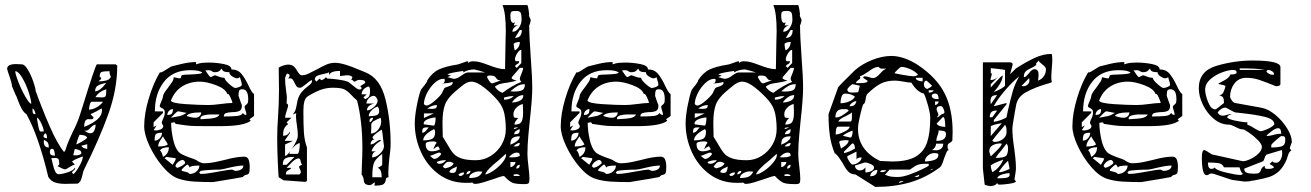

<svg xmlns="http://www.w3.org/2000/svg" viewBox="-20 -716 5157 755"><path d="M84 -267Q73 -274 65 -289Q57 -304 52 -317.5Q47 -331 46 -334Q45 -334 27 -377Q27 -388 18 -413.5Q9 -439 8 -445Q8 -464 43 -464L66 -463Q77 -463 89.5 -442Q102 -421 111 -395Q120 -369 120 -359Q144 -292 174.5 -221.5Q205 -151 232 -118L237 -125Q243 -146 253 -168.5Q263 -191 266 -197Q283 -230 293 -260L301 -285Q356 -463 361 -463H435L441 -458Q441 -365 406 -267.5Q371 -170 311 -50Q308 -45 305 -31.5Q302 -18 298.5 -9Q295 0 286 6L237 7Q213 7 196.5 1.5Q180 -4 170 -20Q131 -183 84 -267ZM378 -408Q378 -405 373.5 -401.5Q369 -398 367 -396Q385 -396 398 -399.5Q411 -403 416 -414Q411 -423 411 -428.5Q411 -434 411 -436Q389 -436 380.5 -433.5Q372 -431 372 -414Q378 -411 378 -408ZM103 -308Q103 -322 92.5 -354Q82 -386 67 -411Q52 -436 40 -436Q40 -425 52.5 -393Q65 -361 80.5 -334.5Q96 -308 103 -308ZM354 -357Q373 -357 398 -390Q376 -386 365 -379.5Q354 -373 354 -357ZM355 -334 381 -333Q393 -333 395.5 -338.5Q398 -344 398 -365Q370 -357 355 -334ZM330 -285Q344 -285 360 -294Q376 -303 385 -316H341Q336 -316 333 -304.5Q330 -293 330 -285ZM120 -267Q116 -286 108 -290V-281Q108 -274 110 -270.5Q112 -267 120 -267ZM338 -247Q336 -247 328 -247.5Q320 -248 315.5 -240.5Q311 -233 311 -217Q381 -245 381 -281L380 -290Q361 -278 336 -267L348 -254Q347 -247 338 -247ZM139 -199H152Q152 -210 143 -229.5Q134 -249 126 -254V-245Q127 -237 131 -218Q135 -199 139 -199ZM336 -192Q346 -192 351 -203Q356 -214 356 -226Q348 -226 336 -214Q326 -202 318 -202Q315 -202 311 -204Q323 -192 336 -192ZM165 -172Q165 -190 158 -192Q156 -191 153.5 -187Q151 -183 151 -180Q151 -176 156.5 -174Q162 -172 165 -172ZM280 -148Q286 -150 301 -158.5Q316 -167 323 -174Q320 -181 311 -183.5Q302 -186 293 -186Q289 -179 285 -166.5Q281 -154 280 -148ZM172 -136Q172 -149 168 -155Q164 -161 153 -166L152 -159Q152 -136 172 -136ZM323 -130V-149Q320 -148 313.5 -146.5Q307 -145 300 -143Q303 -134 323 -130ZM196 -104Q196 -112 193.5 -121.5Q191 -131 185 -131Q176 -131 176 -118Q176 -110 181 -107Q186 -104 196 -104ZM277 -105Q286 -105 293 -107.5Q300 -110 300 -115Q300 -122 291 -126Q282 -130 274 -130L268 -106Q269 -106 271 -105.5Q273 -105 277 -105ZM210 -31Q224 -31 246.5 -38.5Q269 -46 274 -56L276 -52Q276 -51 270.5 -46.5Q265 -42 263 -38L268 -31Q279 -39 292.5 -63.5Q306 -88 306 -101Q300 -99 285 -93Q270 -87 263 -81L274 -69Q269 -68 255 -60Q241 -50 235 -50Q230 -51 221.5 -55Q213 -59 206 -63Q208 -64 210 -66Q212 -68 213 -69Q213 -85 210 -90Q207 -95 194 -95L182 -94Q184 -87 188 -69Q192 -51 197.5 -41Q203 -31 210 -31Z M609 -432 611 -431Q617 -431 636 -444Q654 -456 659 -456Q666 -458 695.5 -465Q725 -472 751 -472V-463Q765 -468 776.5 -469Q788 -470 800 -470Q831 -470 860.5 -464Q890 -458 890 -443Q915 -443 929.5 -425.5Q944 -408 958 -378Q963 -367 968.5 -358Q974 -349 979 -346V-260L961 -247L966 -241Q939 -220 848 -220H796Q746 -220 730.5 -221Q715 -222 670 -229Q669 -235 664 -235Q662 -235 659 -234Q656 -233 653 -233Q653 -204 660.5 -169Q668 -134 683 -118Q691 -109 727 -96Q745 -90 751 -87Q769 -74 782 -74Q805 -74 832 -80Q859 -86 863 -87Q911 -100 940 -100Q953 -100 957.5 -88.5Q962 -77 962 -59Q962 -40 959 -35Q956 -30 948 -28.5Q940 -27 935 -20Q929 -18 818 0Q776 0 743.5 -2Q711 -4 683 -13Q652 -23 620.5 -60Q589 -97 568 -142Q547 -187 547 -219Q547 -269 565 -329Q583 -389 609 -432ZM905 -370Q911 -370 921 -374Q931 -378 931 -383Q931 -389 927 -400.5Q923 -412 923 -414Q923 -411 918.5 -409.5Q914 -408 911 -408Q903 -409 892.5 -416Q882 -423 882 -432Q853 -432 853 -446Q851 -446 845 -439Q839 -432 823 -432Q818 -432 813 -436Q808 -440 800 -440L787 -439Q789 -438 796.5 -426Q804 -414 809 -413Q811 -413 816.5 -416.5Q822 -420 826 -420Q830 -419 841 -414.5Q852 -410 863 -410Q863 -402 881 -386Q899 -370 905 -370ZM594 -203Q603 -203 612.5 -207.5Q622 -212 622 -220Q622 -222 619 -226.5Q616 -231 616 -235Q618 -242 623 -252.5Q628 -263 628 -274Q628 -282 624.5 -285.5Q621 -289 614.5 -292Q608 -295 608 -299Q608 -303 614.5 -317.5Q621 -332 621 -337Q621 -347 640 -370Q651 -385 657 -394Q663 -403 663 -412Q667 -412 674 -410Q681 -408 688 -408Q691 -408 692 -413.5Q693 -419 695 -420Q703 -423 727 -423Q750 -424 762 -425.5Q774 -427 775 -432Q764 -437 754 -438.5Q744 -440 728 -440Q660 -440 624.5 -394Q589 -348 589 -278H621V-272L584 -235V-216L596 -223L584 -204ZM800 -303Q818 -303 848 -307Q876 -311 894 -311Q894 -316 887 -331.5Q880 -347 876 -347L874 -346Q867 -367 829.5 -381Q792 -395 766 -395Q726 -395 696 -376Q666 -357 652 -320Q657 -310 710.5 -306.5Q764 -303 800 -303ZM892 -275Q876 -274 868 -271Q860 -268 860 -258Q893 -258 912 -260Q931 -262 935 -272Q940 -264 949 -264Q949 -272 945.5 -281.5Q942 -291 942 -296Q942 -300 946.5 -303Q951 -306 953.5 -310Q956 -314 956 -326Q956 -365 933 -365Q923 -365 920.5 -359.5Q918 -354 918 -339Q929 -306 931 -303V-299Q931 -284 921 -279.5Q911 -275 892 -275ZM638 -264Q651 -264 655.5 -269Q660 -274 660 -287Q651 -287 644.5 -280Q638 -273 638 -264ZM652 -253 673 -257Q675 -257 686.5 -259.5Q698 -262 714 -272Q711 -273 683 -278H679Q677 -278 667.5 -269Q658 -260 652 -253ZM749 -253Q758 -253 764.5 -259Q771 -265 771 -274Q721 -274 714 -260Q734 -253 749 -253ZM809 -266Q795 -266 781.5 -262.5Q768 -259 768 -250L769 -247Q771 -247 804.5 -249.5Q838 -252 843 -266H815ZM588 -163Q600 -163 608.5 -172.5Q617 -182 617 -194Q598 -194 593 -188.5Q588 -183 588 -163ZM602 -140Q631 -140 640 -148Q637 -155 630 -164.5Q623 -174 621 -180Q619 -177 610.5 -164.5Q602 -152 602 -140ZM621 -99Q644 -111 644 -137Q616 -137 609 -124Q614 -121 617 -112.5Q620 -104 621 -99ZM671 -91 670 -94 634 -99 627 -94 659 -68Q671 -86 671 -91ZM677 -56Q686 -58 697 -65Q708 -72 708 -75Q708 -80 704.5 -83.5Q701 -87 699 -87Q690 -87 680 -78.5Q670 -70 670 -62Q671 -60 673 -58.5Q675 -57 677 -56ZM720 -37Q725 -32 726 -32Q741 -32 752.5 -41.5Q764 -51 764 -65Q726 -65 726 -56Q726 -59 722.5 -64Q719 -69 717 -69Q715 -69 704.5 -59.5Q694 -50 694 -47L695 -44Q717 -39 720 -37ZM769 -32Q786 -32 809 -36Q832 -40 838 -41Q880 -49 893 -49L905 -44Q917 -44 927 -49Q937 -54 937 -65Q917 -65 883 -57Q878 -56 866 -53Q854 -50 843 -49Q823 -49 800.5 -47.5Q778 -46 769 -44L763 -37Q768 -32 769 -32Z M1402 -30 1403 -64Q1405 -110 1405 -133Q1405 -240 1384 -321Q1370 -333 1360 -344Q1346 -359 1333 -365Q1320 -371 1289 -371Q1267 -371 1246 -364.5Q1225 -358 1193 -339Q1181 -332 1177 -317.5Q1173 -303 1173 -281Q1173 -227 1175 -195.5Q1177 -164 1187 -136V-7Q1187 -1 1178 -1Q1148 -3 1123 -5Q1098 -7 1095 -7L1076 -19Q1075 -20 1072.5 -75Q1070 -130 1070 -173Q1070 -214 1073 -250Q1077 -308 1077 -361L1076 -450Q1083 -455 1094.5 -458.5Q1106 -462 1113 -462Q1127 -462 1135 -455Q1143 -448 1150 -435Q1159 -420 1166 -420Q1179 -420 1191 -425.5Q1203 -431 1224 -442Q1249 -456 1264.5 -462.5Q1280 -469 1298 -469Q1329 -469 1394 -441L1416 -432Q1475 -409 1495.5 -326.5Q1516 -244 1516 -152Q1516 -126 1511 -94Q1507 -56 1507 -38Q1507 -25 1508 -19Q1498 -19 1497 -9Q1496 1 1489 7.5Q1482 14 1452 14Q1454 8 1454 3Q1454 1 1453 1Q1451 2 1445.5 6.5Q1440 11 1435 12Q1424 12 1416 7L1411 -1Q1411 -18 1402 -30ZM1347 -395Q1351 -394 1366 -381Q1368 -380 1377.5 -372Q1387 -364 1394 -364Q1402 -364 1402 -371L1397 -376Q1399 -380 1407.5 -384Q1416 -388 1416 -392Q1416 -402 1394 -402Q1387 -402 1381.5 -398.5Q1376 -395 1372 -395Q1367 -402 1363 -402L1361 -401L1366 -413Q1359 -420 1346 -420Q1340 -420 1331 -418.5Q1322 -417 1317 -417V-437Q1279 -437 1274 -420V-432Q1270 -429 1262 -427.5Q1254 -426 1252 -425Q1235 -422 1226.5 -417.5Q1218 -413 1218 -402Q1218 -401 1221 -399Q1224 -397 1224 -395L1237 -407Q1237 -407 1243 -401H1246Q1249 -402 1255 -406Q1261 -410 1261 -413L1267 -407Q1282 -407 1308 -403.5Q1334 -400 1347 -395ZM1151 -181Q1151 -194 1150 -203.5Q1149 -213 1148 -220Q1144 -244 1144 -258Q1144 -266 1145 -271L1132 -266Q1139 -276 1141.5 -282.5Q1144 -289 1146 -300L1150 -321Q1155 -340 1165.5 -353Q1176 -366 1191 -377Q1207 -389 1207 -396Q1207 -399 1206 -401Q1199 -399 1183 -385Q1181 -384 1173 -377.5Q1165 -371 1160 -371Q1151 -371 1147 -375.5Q1143 -380 1138 -391Q1134 -399 1130.5 -403.5Q1127 -408 1120 -408Q1116 -408 1113 -407Q1115 -409 1117 -413Q1119 -417 1119 -420Q1119 -423 1114.5 -424.5Q1110 -426 1109 -427Q1108 -427 1104.5 -419Q1101 -411 1101 -407Q1101 -389 1105 -359Q1108 -341 1108 -330L1107 -309Q1109 -309 1111 -306.5Q1113 -304 1113 -303Q1113 -295 1107 -279Q1101 -261 1101 -253H1126L1107 -235L1113 -228Q1101 -219 1097 -209Q1093 -199 1093 -182Q1112 -182 1119 -198Q1119 -194 1121 -194Q1121 -193 1110.5 -179Q1100 -165 1100 -162H1132L1101 -148V-103Q1110 -103 1130.5 -135Q1151 -167 1151 -181ZM1435 -358V-362Q1435 -375 1428 -376Q1402 -366 1402 -345H1422L1409 -333L1416 -326Q1429 -332 1432 -338.5Q1435 -345 1435 -358ZM1423 -282Q1436 -282 1450.5 -295Q1465 -308 1465 -321Q1465 -325 1460 -332Q1455 -339 1450 -339Q1439 -339 1430 -329.5Q1421 -320 1421 -309H1453Q1441 -307 1432 -300Q1423 -293 1423 -282ZM1430 -259Q1448 -259 1459.5 -262.5Q1471 -266 1471 -278Q1471 -283 1470 -287.5Q1469 -292 1465 -297Q1452 -293 1441 -282Q1430 -271 1430 -259ZM1433 -241 1434 -235Q1438 -236 1442 -241.5Q1446 -247 1447 -250L1446 -253Q1433 -253 1433 -241ZM1440 -212Q1440 -197 1438 -191Q1455 -191 1467 -206Q1479 -221 1479 -239L1477 -253Q1462 -247 1451 -240.5Q1440 -234 1440 -226ZM1443 -97Q1459 -97 1474.5 -112Q1490 -127 1490 -142Q1490 -146 1489 -148Q1483 -206 1481 -206Q1479 -206 1462 -193.5Q1445 -181 1445 -175Q1445 -173 1448 -170Q1451 -167 1453 -167Q1445 -167 1441 -161Q1437 -155 1437 -148Q1447 -148 1459 -158Q1469 -166 1477 -166V-162Q1448 -146 1441 -121H1459Q1443 -117 1443 -97ZM1118 -111H1150Q1154 -111 1156.5 -124.5Q1159 -138 1159 -153Q1149 -153 1133.5 -137Q1118 -121 1118 -111ZM1444 -19H1481Q1481 -51 1465 -56Q1468 -57 1475.5 -61.5Q1483 -66 1483 -68V-111Q1456 -91 1450 -74Q1444 -57 1444 -19ZM1092 -68H1107L1138 -99H1132Q1112 -99 1102 -93Q1092 -87 1092 -68ZM1104 -30H1157Q1159 -31 1161 -34Q1163 -37 1163 -39Q1163 -43 1159.5 -50.5Q1156 -58 1156 -60Q1156 -62 1161 -65Q1166 -68 1169 -68Q1165 -70 1163.5 -77Q1162 -84 1160.5 -88.5Q1159 -93 1154 -93Q1142 -93 1125.5 -75.5Q1109 -58 1107 -56H1126Q1123 -51 1116.5 -48Q1110 -45 1107 -41.5Q1104 -38 1104 -30Z M2063 -239Q2062 -228 2058 -187Q2054 -146 2054 -110Q2054 -94 2058 -62Q2062 -28 2062 -13Q2062 0 2059 4Q2056 8 2043 8Q2009 8 1996 3Q1983 -2 1962 -24Q1953 -24 1918 -11Q1900 -5 1880.5 1Q1861 7 1848 7Q1841 7 1838 2Q1830 3 1812 3Q1752 3 1706.5 -30Q1661 -63 1636 -117Q1611 -171 1611 -231Q1611 -258 1618.5 -298Q1626 -338 1635 -363Q1641 -370 1649 -380.5Q1657 -391 1660 -397V-400Q1680 -431 1706 -443Q1732 -455 1777 -462Q1783 -463 1788 -465Q1793 -467 1797 -468Q1813 -475 1821 -475V-468Q1827 -475 1840 -475Q1855 -475 1869 -471Q1883 -467 1904 -459Q1919 -453 1935.5 -448.5Q1952 -444 1966 -444L1968 -556L1969 -593Q1969 -665 1956 -696H2054Q2056 -692 2058 -680.5Q2060 -669 2061 -659Q2060 -658 2060 -656Q2060 -653 2063 -647Q2066 -641 2067 -638Q2067 -635 2065.5 -628.5Q2064 -622 2061 -616Q2061 -575 2067 -491Q2073 -411 2073 -370Q2073 -327 2063 -239ZM1987 -653Q1987 -626 1999 -626L2005 -628L2000 -616H2018Q2008 -614 2001.5 -607Q1995 -600 1995 -591Q2010 -591 2020.5 -606.5Q2031 -622 2031 -638Q2031 -656 2028 -664.5Q2025 -673 2010 -673Q1995 -673 1991 -670Q1987 -667 1987 -653ZM2032 -598H2024L2005 -567Q2032 -567 2032 -598ZM2005 -518Q2024 -529 2024 -551Q2015 -551 2007.5 -548.5Q2000 -546 2000 -542Q2000 -537 2001.5 -528.5Q2003 -520 2005 -518ZM2021 -476Q2021 -470 2019.5 -468Q2018 -466 2013.5 -464Q2009 -462 2005 -456L2012 -449L2030 -468V-520Q2022 -520 2013.5 -506Q2005 -492 2005 -483Q2005 -475 2012 -475ZM1975 -391Q1958 -389 1947 -386Q1936 -383 1926 -375Q1930 -368 1939 -360.5Q1948 -353 1956 -351Q1993 -379 2030 -394Q2028 -396 2026 -399.5Q2024 -403 2024 -406Q2024 -411 2030.5 -426Q2037 -441 2037 -449H2024L1993 -413L1992 -409Q1992 -406 1999 -403Q2006 -400 2012 -400Q2001 -395 1975 -391ZM1753 -418 1739 -413Q1745 -411 1752 -409Q1759 -407 1764 -406Q1778 -406 1796 -420Q1798 -421 1805.5 -426Q1813 -431 1821 -431H1888Q1881 -433 1868 -437Q1855 -441 1845 -443Q1834 -443 1822 -440Q1810 -437 1802 -431V-437Q1756 -431 1739 -424ZM1895 -413Q1897 -408 1903.5 -398Q1910 -388 1916 -388L1950 -400Q1941 -400 1938 -402Q1935 -404 1931 -409Q1928 -414 1923.5 -416.5Q1919 -419 1906 -419Q1896 -419 1895 -413ZM1647 -307Q1647 -306 1650.5 -303.5Q1654 -301 1657 -301Q1669 -301 1694 -323.5Q1719 -346 1721 -357L1728 -370Q1731 -372 1740.5 -375Q1750 -378 1755 -381.5Q1760 -385 1760 -391L1759 -394Q1744 -388 1715 -388Q1723 -388 1726 -391Q1729 -394 1729 -400Q1729 -404 1728 -405Q1727 -406 1723 -406Q1706 -406 1688 -389Q1670 -372 1658.5 -348.5Q1647 -325 1647 -307ZM1737 -152Q1752 -125 1763 -112.5Q1774 -100 1794.5 -93Q1815 -86 1852 -86Q1883 -86 1910 -103Q1937 -120 1953 -148Q1969 -176 1969 -208Q1969 -240 1963.5 -268Q1958 -296 1938 -320Q1916 -346 1885.5 -370.5Q1855 -395 1833 -395Q1816 -395 1795 -377Q1774 -359 1771 -357Q1739 -330 1729.5 -303.5Q1720 -277 1720 -233L1721 -178ZM2044 -385Q2028 -385 2016 -378.5Q2004 -372 1987 -357L2000 -356Q2022 -356 2033 -361Q2044 -366 2044 -385ZM2038 -342Q2025 -342 2013 -333.5Q2001 -325 1993 -313Q2009 -313 2023.5 -319.5Q2038 -326 2038 -342ZM1962 -324Q1986 -324 2000 -338H1993Q1986 -338 1974.5 -335.5Q1963 -333 1962 -332ZM2037 -273 2036 -307Q2022 -304 2010.5 -292.5Q1999 -281 1999 -267Q1999 -257 2002 -254.5Q2005 -252 2018 -252Q2003 -237 2003 -226Q2025 -226 2031 -238Q2037 -250 2037 -273ZM1660 -289 1675 -288H1679Q1689 -288 1693.5 -290.5Q1698 -293 1698 -303Q1679 -303 1660 -289ZM1647 -270V-252L1686 -270ZM1646 -230 1647 -227 1686 -222Q1689 -222 1691 -232Q1693 -242 1693 -254Q1679 -254 1662.5 -247.5Q1646 -241 1646 -230ZM1640 -194Q1649 -194 1656.5 -203.5Q1664 -213 1666 -215H1657Q1646 -215 1643 -210.5Q1640 -206 1640 -194ZM2018 -215H2012Q2007 -215 2004 -214Q2001 -213 2000 -208Q2004 -208 2018 -215ZM1644 -164Q1668 -164 1679.5 -170Q1691 -176 1691 -197Q1691 -207 1686 -208Q1644 -186 1644 -164ZM2024 -208Q2016 -206 2009 -201Q2002 -196 2002 -188Q2014 -188 2019 -191.5Q2024 -195 2024 -208ZM2024 -180Q2005 -180 1996 -173.5Q1987 -167 1987 -147Q1990 -148 2000 -153Q2010 -158 2017 -165Q2024 -172 2024 -180ZM1678 -121Q1696 -121 1710 -129L1703 -141Q1688 -135 1686 -129L1685 -132Q1686 -135 1689.5 -142.5Q1693 -150 1697 -154Q1695 -160 1684 -160Q1654 -160 1654 -150Q1654 -121 1678 -121ZM2024 -154Q2013 -154 2000 -141L2008 -140Q2024 -140 2024 -154ZM1687 -91Q1695 -91 1703.5 -97.5Q1712 -104 1715 -111Q1712 -116 1707 -116Q1703 -116 1690.5 -110.5Q1678 -105 1671 -103Q1674 -100 1679 -96Q1684 -92 1687 -91ZM2024 -103Q2024 -111 2021.5 -113.5Q2019 -116 2012 -116Q1997 -116 1981 -98L1993 -97Q2001 -97 2008.5 -98Q2016 -99 2024 -103ZM1970 -107 1969 -111Q1963 -105 1940 -85Q1894 -49 1888 -30Q1900 -31 1920 -44.5Q1940 -58 1955 -76Q1970 -94 1970 -107ZM1710 -72Q1716 -72 1723 -76Q1730 -80 1734 -86H1729Q1712 -86 1697 -79Q1699 -74 1701.5 -73Q1704 -72 1710 -72ZM1731 -54Q1732 -54 1745 -58Q1758 -62 1764 -73Q1756 -80 1746 -80Q1739 -80 1735 -77Q1731 -74 1727 -68.5Q1723 -63 1721 -61Q1725 -56 1731 -54ZM2007 -79H1987V-59Q1994 -59 2000.5 -65.5Q2007 -72 2007 -79ZM2024 -68Q2018 -68 2014 -64Q2010 -60 2010 -53Q2024 -53 2024 -68ZM1777 -61Q1776 -60 1763.5 -55Q1751 -50 1747 -41Q1748 -36 1760 -36Q1769 -36 1772 -41.5Q1775 -47 1777 -61ZM1814 -30Q1821 -31 1825.5 -34.5Q1830 -38 1830 -44Q1815 -44 1814 -30ZM1877 -41 1863 -42Q1851 -42 1838 -35Q1825 -28 1825 -16Q1846 -16 1858 -21Q1870 -26 1877 -41ZM1805 -38Q1798 -38 1793 -36Q1788 -34 1783 -30Q1783 -28 1785 -26Q1787 -24 1790 -24Q1796 -24 1800.5 -28Q1805 -32 1805 -38ZM2024 -24Q2022 -31 2011 -31L2000 -30V-24Z M2247 -432 2249 -431Q2255 -431 2274 -444Q2292 -456 2297 -456Q2304 -458 2333.5 -465Q2363 -472 2389 -472V-463Q2403 -468 2414.5 -469Q2426 -470 2438 -470Q2469 -470 2498.5 -464Q2528 -458 2528 -443Q2553 -443 2567.5 -425.5Q2582 -408 2596 -378Q2601 -367 2606.5 -358Q2612 -349 2617 -346V-260L2599 -247L2604 -241Q2577 -220 2486 -220H2434Q2384 -220 2368.5 -221Q2353 -222 2308 -229Q2307 -235 2302 -235Q2300 -235 2297 -234Q2294 -233 2291 -233Q2291 -204 2298.5 -169Q2306 -134 2321 -118Q2329 -109 2365 -96Q2383 -90 2389 -87Q2407 -74 2420 -74Q2443 -74 2470 -80Q2497 -86 2501 -87Q2549 -100 2578 -100Q2591 -100 2595.5 -88.5Q2600 -77 2600 -59Q2600 -40 2597 -35Q2594 -30 2586 -28.5Q2578 -27 2573 -20Q2567 -18 2456 0Q2414 0 2381.5 -2Q2349 -4 2321 -13Q2290 -23 2258.5 -60Q2227 -97 2206 -142Q2185 -187 2185 -219Q2185 -269 2203 -329Q2221 -389 2247 -432ZM2543 -370Q2549 -370 2559 -374Q2569 -378 2569 -383Q2569 -389 2565 -400.5Q2561 -412 2561 -414Q2561 -411 2556.5 -409.5Q2552 -408 2549 -408Q2541 -409 2530.5 -416Q2520 -423 2520 -432Q2491 -432 2491 -446Q2489 -446 2483 -439Q2477 -432 2461 -432Q2456 -432 2451 -436Q2446 -440 2438 -440L2425 -439Q2427 -438 2434.5 -426Q2442 -414 2447 -413Q2449 -413 2454.5 -416.5Q2460 -420 2464 -420Q2468 -419 2479 -414.5Q2490 -410 2501 -410Q2501 -402 2519 -386Q2537 -370 2543 -370ZM2232 -203Q2241 -203 2250.5 -207.5Q2260 -212 2260 -220Q2260 -222 2257 -226.5Q2254 -231 2254 -235Q2256 -242 2261 -252.5Q2266 -263 2266 -274Q2266 -282 2262.5 -285.5Q2259 -289 2252.5 -292Q2246 -295 2246 -299Q2246 -303 2252.5 -317.5Q2259 -332 2259 -337Q2259 -347 2278 -370Q2289 -385 2295 -394Q2301 -403 2301 -412Q2305 -412 2312 -410Q2319 -408 2326 -408Q2329 -408 2330 -413.5Q2331 -419 2333 -420Q2341 -423 2365 -423Q2388 -424 2400 -425.5Q2412 -427 2413 -432Q2402 -437 2392 -438.5Q2382 -440 2366 -440Q2298 -440 2262.5 -394Q2227 -348 2227 -278H2259V-272L2222 -235V-216L2234 -223L2222 -204ZM2438 -303Q2456 -303 2486 -307Q2514 -311 2532 -311Q2532 -316 2525 -331.5Q2518 -347 2514 -347L2512 -346Q2505 -367 2467.5 -381Q2430 -395 2404 -395Q2364 -395 2334 -376Q2304 -357 2290 -320Q2295 -310 2348.5 -306.5Q2402 -303 2438 -303ZM2530 -275Q2514 -274 2506 -271Q2498 -268 2498 -258Q2531 -258 2550 -260Q2569 -262 2573 -272Q2578 -264 2587 -264Q2587 -272 2583.5 -281.5Q2580 -291 2580 -296Q2580 -300 2584.5 -303Q2589 -306 2591.5 -310Q2594 -314 2594 -326Q2594 -365 2571 -365Q2561 -365 2558.5 -359.5Q2556 -354 2556 -339Q2567 -306 2569 -303V-299Q2569 -284 2559 -279.5Q2549 -275 2530 -275ZM2276 -264Q2289 -264 2293.5 -269Q2298 -274 2298 -287Q2289 -287 2282.5 -280Q2276 -273 2276 -264ZM2290 -253 2311 -257Q2313 -257 2324.5 -259.5Q2336 -262 2352 -272Q2349 -273 2321 -278H2317Q2315 -278 2305.5 -269Q2296 -260 2290 -253ZM2387 -253Q2396 -253 2402.5 -259Q2409 -265 2409 -274Q2359 -274 2352 -260Q2372 -253 2387 -253ZM2447 -266Q2433 -266 2419.5 -262.5Q2406 -259 2406 -250L2407 -247Q2409 -247 2442.5 -249.5Q2476 -252 2481 -266H2453ZM2226 -163Q2238 -163 2246.5 -172.5Q2255 -182 2255 -194Q2236 -194 2231 -188.5Q2226 -183 2226 -163ZM2240 -140Q2269 -140 2278 -148Q2275 -155 2268 -164.5Q2261 -174 2259 -180Q2257 -177 2248.5 -164.5Q2240 -152 2240 -140ZM2259 -99Q2282 -111 2282 -137Q2254 -137 2247 -124Q2252 -121 2255 -112.5Q2258 -104 2259 -99ZM2309 -91 2308 -94 2272 -99 2265 -94 2297 -68Q2309 -86 2309 -91ZM2315 -56Q2324 -58 2335 -65Q2346 -72 2346 -75Q2346 -80 2342.5 -83.5Q2339 -87 2337 -87Q2328 -87 2318 -78.5Q2308 -70 2308 -62Q2309 -60 2311 -58.5Q2313 -57 2315 -56ZM2358 -37Q2363 -32 2364 -32Q2379 -32 2390.5 -41.5Q2402 -51 2402 -65Q2364 -65 2364 -56Q2364 -59 2360.5 -64Q2357 -69 2355 -69Q2353 -69 2342.5 -59.5Q2332 -50 2332 -47L2333 -44Q2355 -39 2358 -37ZM2407 -32Q2424 -32 2447 -36Q2470 -40 2476 -41Q2518 -49 2531 -49L2543 -44Q2555 -44 2565 -49Q2575 -54 2575 -65Q2555 -65 2521 -57Q2516 -56 2504 -53Q2492 -50 2481 -49Q2461 -49 2438.5 -47.5Q2416 -46 2407 -44L2401 -37Q2406 -32 2407 -32Z M3128 -239Q3127 -228 3123 -187Q3119 -146 3119 -110Q3119 -94 3123 -62Q3127 -28 3127 -13Q3127 0 3124 4Q3121 8 3108 8Q3074 8 3061 3Q3048 -2 3027 -24Q3018 -24 2983 -11Q2965 -5 2945.5 1Q2926 7 2913 7Q2906 7 2903 2Q2895 3 2877 3Q2817 3 2771.5 -30Q2726 -63 2701 -117Q2676 -171 2676 -231Q2676 -258 2683.5 -298Q2691 -338 2700 -363Q2706 -370 2714 -380.5Q2722 -391 2725 -397V-400Q2745 -431 2771 -443Q2797 -455 2842 -462Q2848 -463 2853 -465Q2858 -467 2862 -468Q2878 -475 2886 -475V-468Q2892 -475 2905 -475Q2920 -475 2934 -471Q2948 -467 2969 -459Q2984 -453 3000.5 -448.5Q3017 -444 3031 -444L3033 -556L3034 -593Q3034 -665 3021 -696H3119Q3121 -692 3123 -680.5Q3125 -669 3126 -659Q3125 -658 3125 -656Q3125 -653 3128 -647Q3131 -641 3132 -638Q3132 -635 3130.5 -628.5Q3129 -622 3126 -616Q3126 -575 3132 -491Q3138 -411 3138 -370Q3138 -327 3128 -239ZM3052 -653Q3052 -626 3064 -626L3070 -628L3065 -616H3083Q3073 -614 3066.5 -607Q3060 -600 3060 -591Q3075 -591 3085.5 -606.5Q3096 -622 3096 -638Q3096 -656 3093 -664.5Q3090 -673 3075 -673Q3060 -673 3056 -670Q3052 -667 3052 -653ZM3097 -598H3089L3070 -567Q3097 -567 3097 -598ZM3070 -518Q3089 -529 3089 -551Q3080 -551 3072.5 -548.5Q3065 -546 3065 -542Q3065 -537 3066.5 -528.5Q3068 -520 3070 -518ZM3086 -476Q3086 -470 3084.5 -468Q3083 -466 3078.5 -464Q3074 -462 3070 -456L3077 -449L3095 -468V-520Q3087 -520 3078.5 -506Q3070 -492 3070 -483Q3070 -475 3077 -475ZM3040 -391Q3023 -389 3012 -386Q3001 -383 2991 -375Q2995 -368 3004 -360.5Q3013 -353 3021 -351Q3058 -379 3095 -394Q3093 -396 3091 -399.5Q3089 -403 3089 -406Q3089 -411 3095.5 -426Q3102 -441 3102 -449H3089L3058 -413L3057 -409Q3057 -406 3064 -403Q3071 -400 3077 -400Q3066 -395 3040 -391ZM2818 -418 2804 -413Q2810 -411 2817 -409Q2824 -407 2829 -406Q2843 -406 2861 -420Q2863 -421 2870.5 -426Q2878 -431 2886 -431H2953Q2946 -433 2933 -437Q2920 -441 2910 -443Q2899 -443 2887 -440Q2875 -437 2867 -431V-437Q2821 -431 2804 -424ZM2960 -413Q2962 -408 2968.5 -398Q2975 -388 2981 -388L3015 -400Q3006 -400 3003 -402Q3000 -404 2996 -409Q2993 -414 2988.5 -416.5Q2984 -419 2971 -419Q2961 -419 2960 -413ZM2712 -307Q2712 -306 2715.5 -303.5Q2719 -301 2722 -301Q2734 -301 2759 -323.5Q2784 -346 2786 -357L2793 -370Q2796 -372 2805.5 -375Q2815 -378 2820 -381.5Q2825 -385 2825 -391L2824 -394Q2809 -388 2780 -388Q2788 -388 2791 -391Q2794 -394 2794 -400Q2794 -404 2793 -405Q2792 -406 2788 -406Q2771 -406 2753 -389Q2735 -372 2723.5 -348.5Q2712 -325 2712 -307ZM2802 -152Q2817 -125 2828 -112.5Q2839 -100 2859.5 -93Q2880 -86 2917 -86Q2948 -86 2975 -103Q3002 -120 3018 -148Q3034 -176 3034 -208Q3034 -240 3028.5 -268Q3023 -296 3003 -320Q2981 -346 2950.5 -370.5Q2920 -395 2898 -395Q2881 -395 2860 -377Q2839 -359 2836 -357Q2804 -330 2794.5 -303.5Q2785 -277 2785 -233L2786 -178ZM3109 -385Q3093 -385 3081 -378.5Q3069 -372 3052 -357L3065 -356Q3087 -356 3098 -361Q3109 -366 3109 -385ZM3103 -342Q3090 -342 3078 -333.5Q3066 -325 3058 -313Q3074 -313 3088.5 -319.5Q3103 -326 3103 -342ZM3027 -324Q3051 -324 3065 -338H3058Q3051 -338 3039.5 -335.5Q3028 -333 3027 -332ZM3102 -273 3101 -307Q3087 -304 3075.5 -292.5Q3064 -281 3064 -267Q3064 -257 3067 -254.5Q3070 -252 3083 -252Q3068 -237 3068 -226Q3090 -226 3096 -238Q3102 -250 3102 -273ZM2725 -289 2740 -288H2744Q2754 -288 2758.5 -290.5Q2763 -293 2763 -303Q2744 -303 2725 -289ZM2712 -270V-252L2751 -270ZM2711 -230 2712 -227 2751 -222Q2754 -222 2756 -232Q2758 -242 2758 -254Q2744 -254 2727.5 -247.5Q2711 -241 2711 -230ZM2705 -194Q2714 -194 2721.5 -203.5Q2729 -213 2731 -215H2722Q2711 -215 2708 -210.5Q2705 -206 2705 -194ZM3083 -215H3077Q3072 -215 3069 -214Q3066 -213 3065 -208Q3069 -208 3083 -215ZM2709 -164Q2733 -164 2744.5 -170Q2756 -176 2756 -197Q2756 -207 2751 -208Q2709 -186 2709 -164ZM3089 -208Q3081 -206 3074 -201Q3067 -196 3067 -188Q3079 -188 3084 -191.5Q3089 -195 3089 -208ZM3089 -180Q3070 -180 3061 -173.5Q3052 -167 3052 -147Q3055 -148 3065 -153Q3075 -158 3082 -165Q3089 -172 3089 -180ZM2743 -121Q2761 -121 2775 -129L2768 -141Q2753 -135 2751 -129L2750 -132Q2751 -135 2754.5 -142.5Q2758 -150 2762 -154Q2760 -160 2749 -160Q2719 -160 2719 -150Q2719 -121 2743 -121ZM3089 -154Q3078 -154 3065 -141L3073 -140Q3089 -140 3089 -154ZM2752 -91Q2760 -91 2768.5 -97.5Q2777 -104 2780 -111Q2777 -116 2772 -116Q2768 -116 2755.5 -110.5Q2743 -105 2736 -103Q2739 -100 2744 -96Q2749 -92 2752 -91ZM3089 -103Q3089 -111 3086.5 -113.5Q3084 -116 3077 -116Q3062 -116 3046 -98L3058 -97Q3066 -97 3073.5 -98Q3081 -99 3089 -103ZM3035 -107 3034 -111Q3028 -105 3005 -85Q2959 -49 2953 -30Q2965 -31 2985 -44.5Q3005 -58 3020 -76Q3035 -94 3035 -107ZM2775 -72Q2781 -72 2788 -76Q2795 -80 2799 -86H2794Q2777 -86 2762 -79Q2764 -74 2766.5 -73Q2769 -72 2775 -72ZM2796 -54Q2797 -54 2810 -58Q2823 -62 2829 -73Q2821 -80 2811 -80Q2804 -80 2800 -77Q2796 -74 2792 -68.5Q2788 -63 2786 -61Q2790 -56 2796 -54ZM3072 -79H3052V-59Q3059 -59 3065.5 -65.5Q3072 -72 3072 -79ZM3089 -68Q3083 -68 3079 -64Q3075 -60 3075 -53Q3089 -53 3089 -68ZM2842 -61Q2841 -60 2828.5 -55Q2816 -50 2812 -41Q2813 -36 2825 -36Q2834 -36 2837 -41.5Q2840 -47 2842 -61ZM2879 -30Q2886 -31 2890.5 -34.5Q2895 -38 2895 -44Q2880 -44 2879 -30ZM2942 -41 2928 -42Q2916 -42 2903 -35Q2890 -28 2890 -16Q2911 -16 2923 -21Q2935 -26 2942 -41ZM2870 -38Q2863 -38 2858 -36Q2853 -34 2848 -30Q2848 -28 2850 -26Q2852 -24 2855 -24Q2861 -24 2865.5 -28Q2870 -32 2870 -38ZM3089 -24Q3087 -31 3076 -31L3065 -30V-24Z M3726 -197 3725 -164Q3723 -159 3717.5 -156Q3712 -153 3709 -150Q3706 -147 3706 -139Q3706 -135 3707 -131.5Q3708 -128 3712 -126Q3706 -126 3702.5 -118.5Q3699 -111 3692 -92Q3684 -64 3676 -58Q3621 -17 3559 1Q3497 19 3422 19L3344 -30Q3327 -30 3316 -41Q3305 -52 3294 -74Q3287 -85 3279 -96.5Q3271 -108 3262 -114Q3248 -148 3243 -184.5Q3238 -221 3238 -267L3276 -373Q3277 -375 3300.5 -399Q3324 -423 3342 -440Q3369 -464 3409 -480Q3449 -496 3485 -496Q3511 -496 3538.5 -486Q3566 -476 3590 -460Q3663 -411 3694.5 -349Q3726 -287 3726 -197ZM3346 -389H3360Q3392 -389 3392 -398L3374 -410Q3374 -412 3376 -414Q3378 -416 3380 -416Q3387 -416 3397.5 -412.5Q3408 -409 3412 -409Q3420 -409 3427 -414Q3434 -419 3442 -428Q3454 -442 3466 -446H3457H3450Q3444 -446 3441 -447.5Q3438 -449 3435 -453Q3426 -453 3416.5 -448.5Q3407 -444 3394 -434Q3374 -420 3361 -416Q3363 -413 3363 -410Q3363 -406 3354.5 -400.5Q3346 -395 3346 -389ZM3497 -428 3522 -423Q3562 -416 3571 -416Q3576 -416 3580 -417Q3584 -418 3590 -422Q3580 -435 3559.5 -444Q3539 -453 3524 -453Q3521 -453 3510.5 -443Q3500 -433 3497 -428ZM3581 -410Q3581 -403 3590 -399.5Q3599 -396 3608 -396V-410ZM3392 -348Q3386 -343 3384 -327Q3383 -318 3381 -313Q3379 -308 3374 -305Q3370 -296 3363 -265.5Q3356 -235 3355 -225Q3354 -219 3354 -209Q3354 -125 3441 -83L3488 -81Q3548 -81 3580.5 -100Q3613 -119 3625.5 -156Q3638 -193 3638 -253Q3638 -269 3629.5 -300.5Q3621 -332 3613 -348Q3586 -354 3564 -391Q3553 -391 3533 -395Q3511 -399 3500 -399Q3466 -399 3443 -387Q3420 -375 3392 -348ZM3613 -385Q3613 -370 3626 -366Q3628 -367 3635.5 -371Q3643 -375 3645 -379Q3641 -383 3632.5 -391Q3624 -399 3623 -399Q3618 -399 3615.5 -394.5Q3613 -390 3613 -385ZM3312 -364Q3312 -352 3329 -352Q3335 -352 3343.5 -352.5Q3352 -353 3355 -354L3361 -379L3333 -385Q3330 -385 3321.5 -377Q3313 -369 3312 -364ZM3632 -361V-352Q3649 -352 3651 -361ZM3285 -310Q3302 -310 3319 -317Q3336 -324 3342 -336Q3326 -348 3303 -348Q3293 -348 3289 -335Q3285 -322 3285 -310ZM3658 -348Q3644 -348 3644 -339Q3644 -326 3671 -326Q3671 -335 3668 -341.5Q3665 -348 3658 -348ZM3348 -317 3345 -318Q3339 -318 3330 -311Q3321 -304 3321 -298Q3333 -298 3338.5 -302Q3344 -306 3348 -317ZM3671 -317H3657V-303Q3662 -303 3666.5 -307.5Q3671 -312 3671 -317ZM3679 -299Q3663 -299 3663 -287Q3663 -282 3666.5 -275.5Q3670 -269 3670 -266V-265Q3670 -262 3667.5 -259Q3665 -256 3663 -256L3667 -255Q3669 -255 3675 -260.5Q3681 -266 3683 -267Q3687 -267 3690.5 -269.5Q3694 -272 3694 -274Q3694 -280 3689.5 -289.5Q3685 -299 3679 -299ZM3265 -254Q3278 -254 3290 -261Q3302 -268 3317 -280Q3317 -287 3302 -287Q3300 -287 3299 -286.5Q3298 -286 3297 -286Q3296 -286 3296 -286.5Q3296 -287 3296 -287Q3280 -287 3272.5 -279Q3265 -271 3265 -254ZM3330 -274Q3326 -270 3318 -266Q3310 -262 3307 -260Q3280 -248 3276 -238H3324Q3330 -238 3330 -255Q3330 -272 3330 -274ZM3688 -256 3663 -230Q3667 -223 3677 -220Q3687 -217 3697 -217Q3697 -256 3688 -256ZM3321 -218H3276Q3266 -218 3266 -187Q3277 -187 3299 -197.5Q3321 -208 3321 -218ZM3700 -188Q3700 -198 3692.5 -200.5Q3685 -203 3671 -203Q3671 -193 3666.5 -183Q3662 -173 3662 -162Q3700 -162 3700 -188ZM3294 -182 3324 -175Q3328 -175 3330.5 -183.5Q3333 -192 3333 -202Q3329 -202 3314.5 -195Q3300 -188 3294 -182ZM3287 -132Q3289 -133 3297.5 -138.5Q3306 -144 3311.5 -150.5Q3317 -157 3317 -164L3306 -165Q3301 -165 3290.5 -163.5Q3280 -162 3280 -157ZM3299 -114Q3317 -117 3342 -132Q3342 -140 3339.5 -146Q3337 -152 3333 -152L3330 -151L3299 -120ZM3689 -151H3661Q3661 -144 3656.5 -137Q3652 -130 3645 -126L3661 -125Q3673 -125 3681 -131.5Q3689 -138 3689 -151ZM3333 -69Q3344 -69 3356 -77.5Q3368 -86 3368 -97Q3352 -97 3348 -89V-120L3312 -102V-99V-95Q3325 -69 3333 -69ZM3670 -108Q3670 -114 3653 -114Q3640 -114 3628.5 -104Q3617 -94 3617 -81Q3635 -81 3652.5 -86.5Q3670 -92 3670 -108ZM3383 -58V-38Q3395 -38 3406 -43Q3417 -48 3417 -58Q3417 -65 3403.5 -71Q3390 -77 3383 -77H3380L3342 -65Q3342 -57 3347.5 -51.5Q3353 -46 3361 -46Q3368 -46 3373 -48.5Q3378 -51 3383 -58ZM3632 -72Q3628 -72 3614.5 -72Q3601 -72 3590.5 -68.5Q3580 -65 3571 -58Q3559 -49 3558 -49H3478L3460 -29Q3473 -23 3484 -21.5Q3495 -20 3511 -20Q3530 -20 3557.5 -30Q3585 -40 3608.5 -51.5Q3632 -63 3632 -65ZM3651 -52H3649Q3641 -52 3638 -46ZM3430 -48Q3419 -48 3410.5 -40.5Q3402 -33 3402 -23Q3430 -23 3430 -48ZM3448 -39Q3458 -39 3466 -46L3457 -47H3453Q3443 -47 3441 -40ZM3595 -29 3576 -21 3583 -20Q3589 -20 3591.5 -21.5Q3594 -23 3595 -29ZM3534 -3 3528 -4Q3522 -4 3519 -2.5Q3516 -1 3515 4Z M3950 -471Q3962 -471 3962 -463Q3962 -460 3957.5 -445Q3953 -430 3952 -424L3975 -447Q4014 -472 4048 -488Q4082 -504 4115 -504Q4118 -500 4118 -480Q4118 -470 4116 -448Q4114 -424 4114 -410Q4114 -404 4116 -394Q4116 -392 4108 -389.5Q4100 -387 4096 -386Q4048 -372 4014 -353Q3980 -334 3975 -299L3971 -277Q3961 -222 3961 -209Q3961 -178 3968 -134Q3969 -127 3972 -101.5Q3975 -76 3975 -54Q3975 -48 3973 -35Q3971 -22 3969 -10L3975 -3Q3974 3 3949 6.5Q3924 10 3913 10H3910Q3906 10 3904 8.5Q3902 7 3901 3Q3898 10 3889.5 13Q3881 16 3873 16Q3868 15 3861.5 13.5Q3855 12 3852 10L3845 -53V-471ZM4064 -422Q4064 -415 4063 -409.5Q4062 -404 4062 -399Q4076 -404 4084.5 -416Q4093 -428 4093 -444Q4093 -452 4079 -462.5Q4065 -473 4065 -477Q4065 -478 4067 -480Q4054 -467 4054 -466L4055 -461Q4048 -454 4034 -448Q4020 -442 4013 -435Q4006 -428 4006 -412Q4012 -413 4017.5 -418.5Q4023 -424 4027 -429Q4038 -444 4048 -444Q4064 -444 4064 -422ZM3888 -354Q3902 -359 3917 -367.5Q3932 -376 3932 -380V-441Q3923 -443 3904 -445Q3885 -447 3876 -448V-428H3880Q3880 -421 3877.5 -414Q3875 -407 3875 -401Q3892 -401 3907 -416L3876 -385V-372Q3878 -374 3898.5 -396.5Q3919 -419 3923 -419Q3923 -394 3888 -354ZM3938 -255Q3942 -274 3943 -280Q3955 -332 3963 -359Q3971 -386 3988 -416Q3961 -394 3932.5 -361Q3904 -328 3888 -299H3892L3938 -311V-306L3888 -244V-237Q3900 -238 3917 -244.5Q3934 -251 3938 -255ZM4003 -377Q4014 -377 4021 -383.5Q4028 -390 4028 -400L4027 -409L3997 -378ZM3875 -317 3876 -306 3901 -342Q3885 -342 3880 -336Q3875 -330 3875 -317ZM3872 -255H3882L3901 -281H3895Q3872 -281 3872 -255ZM3876 -219V-181L3919 -231H3916Q3901 -229 3888.5 -225Q3876 -221 3876 -219ZM3892 -158Q3909 -158 3923.5 -169Q3938 -180 3938 -196V-203Q3938 -218 3932 -225Q3928 -219 3910.5 -199Q3893 -179 3882 -163Q3886 -158 3892 -158ZM3876 -101Q3881 -106 3893 -117.5Q3905 -129 3912 -137.5Q3919 -146 3919 -151L3914 -152Q3896 -152 3883 -144.5Q3870 -137 3870 -120Q3870 -119 3876 -101ZM3918 -125Q3904 -110 3895 -95Q3924 -95 3934 -101.5Q3944 -108 3944 -133Q3944 -145 3938 -151Q3937 -149 3918 -125ZM3882 -39Q3896 -46 3908 -60Q3920 -74 3925 -89Q3920 -86 3915 -84.5Q3910 -83 3906 -81Q3876 -69 3876 -64Q3876 -59 3878 -51.5Q3880 -44 3882 -39ZM3907 -39H3914Q3919 -39 3934.5 -45Q3950 -51 3950 -53L3944 -84Q3921 -62 3907 -39ZM3901 -15H3914Q3950 -15 3950 -27V-35Q3936 -35 3920.5 -30Q3905 -25 3901 -15Z M4259 -432 4261 -431Q4267 -431 4286 -444Q4304 -456 4309 -456Q4316 -458 4345.5 -465Q4375 -472 4401 -472V-463Q4415 -468 4426.5 -469Q4438 -470 4450 -470Q4481 -470 4510.5 -464Q4540 -458 4540 -443Q4565 -443 4579.5 -425.5Q4594 -408 4608 -378Q4613 -367 4618.5 -358Q4624 -349 4629 -346V-260L4611 -247L4616 -241Q4589 -220 4498 -220H4446Q4396 -220 4380.5 -221Q4365 -222 4320 -229Q4319 -235 4314 -235Q4312 -235 4309 -234Q4306 -233 4303 -233Q4303 -204 4310.5 -169Q4318 -134 4333 -118Q4341 -109 4377 -96Q4395 -90 4401 -87Q4419 -74 4432 -74Q4455 -74 4482 -80Q4509 -86 4513 -87Q4561 -100 4590 -100Q4603 -100 4607.5 -88.5Q4612 -77 4612 -59Q4612 -40 4609 -35Q4606 -30 4598 -28.5Q4590 -27 4585 -20Q4579 -18 4468 0Q4426 0 4393.5 -2Q4361 -4 4333 -13Q4302 -23 4270.5 -60Q4239 -97 4218 -142Q4197 -187 4197 -219Q4197 -269 4215 -329Q4233 -389 4259 -432ZM4555 -370Q4561 -370 4571 -374Q4581 -378 4581 -383Q4581 -389 4577 -400.5Q4573 -412 4573 -414Q4573 -411 4568.5 -409.5Q4564 -408 4561 -408Q4553 -409 4542.5 -416Q4532 -423 4532 -432Q4503 -432 4503 -446Q4501 -446 4495 -439Q4489 -432 4473 -432Q4468 -432 4463 -436Q4458 -440 4450 -440L4437 -439Q4439 -438 4446.5 -426Q4454 -414 4459 -413Q4461 -413 4466.5 -416.5Q4472 -420 4476 -420Q4480 -419 4491 -414.5Q4502 -410 4513 -410Q4513 -402 4531 -386Q4549 -370 4555 -370ZM4244 -203Q4253 -203 4262.5 -207.5Q4272 -212 4272 -220Q4272 -222 4269 -226.5Q4266 -231 4266 -235Q4268 -242 4273 -252.5Q4278 -263 4278 -274Q4278 -282 4274.5 -285.5Q4271 -289 4264.5 -292Q4258 -295 4258 -299Q4258 -303 4264.5 -317.5Q4271 -332 4271 -337Q4271 -347 4290 -370Q4301 -385 4307 -394Q4313 -403 4313 -412Q4317 -412 4324 -410Q4331 -408 4338 -408Q4341 -408 4342 -413.5Q4343 -419 4345 -420Q4353 -423 4377 -423Q4400 -424 4412 -425.5Q4424 -427 4425 -432Q4414 -437 4404 -438.5Q4394 -440 4378 -440Q4310 -440 4274.5 -394Q4239 -348 4239 -278H4271V-272L4234 -235V-216L4246 -223L4234 -204ZM4450 -303Q4468 -303 4498 -307Q4526 -311 4544 -311Q4544 -316 4537 -331.5Q4530 -347 4526 -347L4524 -346Q4517 -367 4479.5 -381Q4442 -395 4416 -395Q4376 -395 4346 -376Q4316 -357 4302 -320Q4307 -310 4360.5 -306.5Q4414 -303 4450 -303ZM4542 -275Q4526 -274 4518 -271Q4510 -268 4510 -258Q4543 -258 4562 -260Q4581 -262 4585 -272Q4590 -264 4599 -264Q4599 -272 4595.5 -281.5Q4592 -291 4592 -296Q4592 -300 4596.5 -303Q4601 -306 4603.5 -310Q4606 -314 4606 -326Q4606 -365 4583 -365Q4573 -365 4570.5 -359.5Q4568 -354 4568 -339Q4579 -306 4581 -303V-299Q4581 -284 4571 -279.5Q4561 -275 4542 -275ZM4288 -264Q4301 -264 4305.5 -269Q4310 -274 4310 -287Q4301 -287 4294.5 -280Q4288 -273 4288 -264ZM4302 -253 4323 -257Q4325 -257 4336.5 -259.5Q4348 -262 4364 -272Q4361 -273 4333 -278H4329Q4327 -278 4317.5 -269Q4308 -260 4302 -253ZM4399 -253Q4408 -253 4414.5 -259Q4421 -265 4421 -274Q4371 -274 4364 -260Q4384 -253 4399 -253ZM4459 -266Q4445 -266 4431.5 -262.5Q4418 -259 4418 -250L4419 -247Q4421 -247 4454.5 -249.5Q4488 -252 4493 -266H4465ZM4238 -163Q4250 -163 4258.5 -172.5Q4267 -182 4267 -194Q4248 -194 4243 -188.5Q4238 -183 4238 -163ZM4252 -140Q4281 -140 4290 -148Q4287 -155 4280 -164.5Q4273 -174 4271 -180Q4269 -177 4260.5 -164.5Q4252 -152 4252 -140ZM4271 -99Q4294 -111 4294 -137Q4266 -137 4259 -124Q4264 -121 4267 -112.5Q4270 -104 4271 -99ZM4321 -91 4320 -94 4284 -99 4277 -94 4309 -68Q4321 -86 4321 -91ZM4327 -56Q4336 -58 4347 -65Q4358 -72 4358 -75Q4358 -80 4354.5 -83.5Q4351 -87 4349 -87Q4340 -87 4330 -78.5Q4320 -70 4320 -62Q4321 -60 4323 -58.5Q4325 -57 4327 -56ZM4370 -37Q4375 -32 4376 -32Q4391 -32 4402.5 -41.5Q4414 -51 4414 -65Q4376 -65 4376 -56Q4376 -59 4372.5 -64Q4369 -69 4367 -69Q4365 -69 4354.5 -59.5Q4344 -50 4344 -47L4345 -44Q4367 -39 4370 -37ZM4419 -32Q4436 -32 4459 -36Q4482 -40 4488 -41Q4530 -49 4543 -49L4555 -44Q4567 -44 4577 -49Q4587 -54 4587 -65Q4567 -65 4533 -57Q4528 -56 4516 -53Q4504 -50 4493 -49Q4473 -49 4450.5 -47.5Q4428 -46 4419 -44L4413 -37Q4418 -32 4419 -32Z M5059 -126Q5049 -119 5045 -106Q5041 -93 5040 -90Q5027 -59 5009.5 -43Q4992 -27 4972 -20.5Q4952 -14 4915 -7Q4899 -5 4892 -3L4874 -2L4829 -8Q4824 -8 4790 -20Q4750 -34 4744 -34Q4739 -34 4734 -30.5Q4729 -27 4725 -27Q4706 -27 4706 -97Q4706 -126 4716 -126Q4723 -124 4734 -116Q4745 -108 4750 -108L4867 -82Q4879 -82 4897 -90.5Q4915 -99 4928.5 -112Q4942 -125 4942 -138Q4942 -149 4926.5 -165Q4911 -181 4892 -194Q4873 -207 4869 -207Q4860 -207 4851.5 -210.5Q4843 -214 4836 -218Q4820 -226 4812 -226Q4781 -226 4754 -248Q4727 -270 4710.5 -303.5Q4694 -337 4694 -369Q4694 -437 4764.5 -457.5Q4835 -478 4905 -478Q5015 -478 5015 -452V-386Q5015 -377 4997 -377Q4953 -395 4930 -402.5Q4907 -410 4881 -410Q4851 -410 4834 -387.5Q4817 -365 4817 -335Q4817 -331 4823.5 -321.5Q4830 -312 4837 -311L4942 -292Q4968 -287 4995.5 -264Q5023 -241 5041.5 -211Q5060 -181 5060 -157Q5059 -153 5055.5 -145Q5052 -137 5052 -132Q5052 -131 5054.5 -128.5Q5057 -126 5059 -126ZM4855 -441H4953Q4932 -445 4912.5 -446Q4893 -447 4878 -447Q4863 -447 4855 -447ZM4759 -286Q4762 -286 4775.5 -297Q4789 -308 4793 -311Q4793 -327 4789.5 -332.5Q4786 -338 4774 -342Q4786 -342 4791.5 -354.5Q4797 -367 4799 -378Q4795 -381 4783 -383Q4771 -385 4771 -387Q4771 -388 4792.5 -399Q4814 -410 4818 -423Q4843 -423 4843 -431Q4843 -441 4829 -441Q4811 -441 4784.5 -431Q4758 -421 4738.5 -403.5Q4719 -386 4719 -363Q4719 -344 4730.5 -315Q4742 -286 4759 -286ZM4960 -434Q4964 -429 4970.5 -425.5Q4977 -422 4984 -422L4990 -423Q4990 -431 4982 -436Q4974 -441 4965 -441Q4964 -440 4962 -438Q4960 -436 4960 -434ZM4991 -227Q4991 -247 4955.5 -256Q4920 -265 4864 -271Q4841 -273 4837 -274Q4831 -276 4816 -284.5Q4801 -293 4799 -293Q4783 -293 4768 -274Q4774 -261 4789 -261Q4795 -261 4805.5 -264.5Q4816 -268 4824 -268Q4823 -267 4816 -264.5Q4809 -262 4805 -255Q4810 -247 4840 -241Q4870 -235 4885 -235V-225Q4894 -224 4915 -210Q4933 -200 4935 -200Q4945 -200 4965 -209Q4985 -218 4991 -227ZM5006 -212Q4996 -212 4979 -199Q4962 -186 4960 -181Q4970 -181 4986 -185Q5001 -190 5018 -190Q5018 -212 5006 -212ZM5034 -169Q5034 -175 5031.5 -178Q5029 -181 5020 -181H5019Q5016 -181 4997.5 -165Q4979 -149 4979 -145V-136Q5005 -136 5019.5 -140.5Q5034 -145 5034 -164ZM5022 -113Q5022 -122 5020 -126L4960 -108Q4955 -103 4952.5 -94Q4950 -85 4947 -82L4873 -53V-49Q4873 -33 4911 -33Q4926 -33 4930.5 -36Q4935 -39 4938 -46Q4940 -57 4953 -64Q4953 -56 4955.5 -54Q4958 -52 4965 -52H4971Q4983 -52 4990 -58Q4987 -63 4980.5 -66.5Q4974 -70 4972 -71L4984 -82Q4986 -78 4989.5 -77Q4993 -76 4997 -76Q5009 -76 5015.5 -88Q5022 -100 5022 -113ZM4867 -34Q4862 -36 4858.5 -45Q4855 -54 4854 -58H4793Q4787 -72 4771.5 -74.5Q4756 -77 4730 -77Q4730 -52 4743 -52Q4754 -52 4756 -58Q4761 -47 4801 -37.5Q4841 -28 4858 -28Q4860 -28 4863.5 -29.5Q4867 -31 4867 -34Z"/></svg>

Font: Cabin Sketch
Style: Regular
Weight: 400
Version: Version 1.100